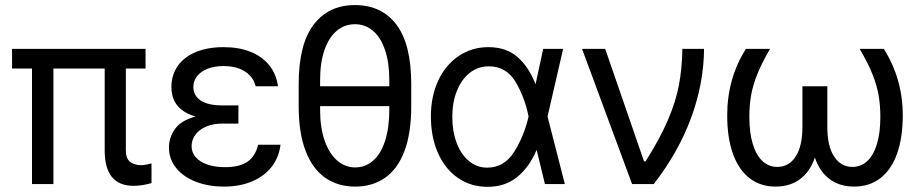

<svg xmlns="http://www.w3.org/2000/svg" viewBox="-20 -722 3603 753"><path d="M550.8 -453.1H473.6V-132.8Q473.6 -99.6 490.7 -86.9Q507.8 -74.2 533.2 -74.2Q543.5 -74.2 555.2 -76.7Q566.9 -79.1 574.2 -81.1V-3.9Q536.6 6.8 503.9 6.8Q390.6 6.8 390.6 -131.8V-453.1H189.5V0H105.5V-453.1H27.3V-530.3H550.8Z M747.1 -265.1Q652.3 -292 652.3 -380.9Q652.3 -429.2 678 -464.6Q703.6 -500 749.8 -518.6Q795.9 -537.1 856.4 -537.1Q917 -537.1 962.6 -518.8Q1008.3 -500.5 1035.9 -466.1Q1063.5 -431.6 1070.3 -383.8H982.4Q974.1 -419.9 941.2 -441.4Q908.2 -462.9 856.4 -462.9Q820.8 -462.9 794.2 -452.4Q767.6 -441.9 752.9 -423.3Q738.3 -404.8 738.3 -380.9Q738.3 -347.2 767.1 -327.9Q795.9 -308.6 851.6 -308.6H915V-237.3H851.6Q815.9 -237.3 788.6 -225.6Q761.2 -213.9 746.3 -193.6Q731.4 -173.3 731.4 -148.4Q731.4 -124 747.6 -105.5Q763.7 -86.9 793.5 -76.7Q823.2 -66.4 862.3 -66.4Q919.4 -66.4 950.7 -87.9Q981.9 -109.4 992.2 -154.3H1080.1Q1074.2 -105 1045.4 -67.9Q1016.6 -30.8 968.5 -10.5Q920.4 9.8 858.4 9.8Q796.9 9.8 747.6 -9.5Q698.2 -28.8 670.4 -63.7Q642.6 -98.6 642.6 -143.6Q642.6 -183.1 666.3 -216.3Q689.9 -249.5 747.1 -265.1Z M1373 9.8Q1305.2 9.8 1255.6 -24.7Q1206.1 -59.1 1178.7 -129.6Q1151.4 -200.2 1151.4 -305.7V-391.6Q1151.4 -548.3 1210 -625.2Q1268.6 -702.1 1372.1 -702.1Q1476.6 -702.1 1534.7 -625.5Q1592.8 -548.8 1592.8 -391.6V-305.7Q1592.8 -199.7 1566.2 -129.4Q1539.6 -59.1 1490.2 -24.7Q1440.9 9.8 1373 9.8ZM1372.1 -627Q1331.5 -627 1300.8 -601.3Q1270 -575.7 1252.7 -526.1Q1235.4 -476.6 1235.4 -407.2V-383.8H1506.8V-407.2Q1506.8 -476.6 1490 -526.1Q1473.1 -575.7 1442.6 -601.3Q1412.1 -627 1372.1 -627ZM1373 -65.4Q1413.6 -65.4 1443.8 -92.3Q1474.1 -119.1 1490.5 -170.2Q1506.8 -221.2 1506.8 -291V-305.7H1235.4V-291Q1235.4 -221.7 1253.2 -170.7Q1271 -119.6 1302.2 -92.5Q1333.5 -65.4 1373 -65.4Z M1669.9 -265.6Q1669.9 -344.2 1698.7 -406Q1727.5 -467.8 1779.1 -502.4Q1830.6 -537.1 1895.5 -537.1Q1964.4 -537.1 2008.8 -499Q2053.2 -460.9 2080.1 -392.6H2080.6L2110.4 -530.3H2188.5L2127.4 -265.1L2195.3 0H2117.2L2085 -132.8H2084Q2055.7 -66.4 2008.3 -27.8Q1960.9 10.7 1892.6 10.7Q1826.2 10.7 1775.6 -24.4Q1725.1 -59.6 1697.5 -122.3Q1669.9 -185.1 1669.9 -265.6ZM1890.6 -64.5Q1957.5 -64.5 1996.6 -126.7Q2035.6 -189 2052.7 -263.7L2053.2 -265.1L2052.7 -266.6Q2037.6 -341.3 2001.5 -401.6Q1965.3 -461.9 1896.5 -461.9Q1855.5 -461.9 1823 -436.8Q1790.5 -411.6 1772.2 -366.5Q1753.9 -321.3 1753.9 -263.7Q1753.9 -207 1771 -161.6Q1788.1 -116.2 1819.3 -90.3Q1850.6 -64.5 1890.6 -64.5Z M2262.7 -530.3H2353.5L2505.9 -88.9H2511.7Q2568.8 -179.2 2599.6 -251.5Q2630.4 -323.7 2642.6 -387.9Q2654.8 -452.1 2656.2 -530.3H2741.2Q2740.2 -395.5 2690.7 -260.5Q2641.1 -125.5 2543.9 0H2459Z M2918.9 -262.7Q2918.9 -201.7 2932.1 -157.7Q2945.3 -113.8 2970 -90.6Q2994.6 -67.4 3028.3 -67.4Q3074.2 -67.4 3100.6 -108.2Q3127 -148.9 3127 -224.6V-383.8H3224.6V-224.6Q3224.6 -148.9 3251.2 -108.2Q3277.8 -67.4 3323.2 -67.4Q3356.9 -67.4 3381.6 -90.6Q3406.2 -113.8 3419.4 -157.7Q3432.6 -201.7 3432.6 -262.7Q3432.6 -308.6 3426 -347.4Q3419.4 -386.2 3401.9 -430.4Q3384.3 -474.6 3351.6 -530.3H3446.3Q3520.5 -412.6 3520.5 -269.5Q3520.5 -181.6 3498 -118.9Q3475.6 -56.2 3432.6 -23.2Q3389.6 9.8 3330.1 9.8Q3273.4 9.8 3234.1 -19.3Q3194.8 -48.3 3175.8 -104Q3156.7 -48.3 3117.4 -19.3Q3078.1 9.8 3021.5 9.8Q2962.4 9.8 2919.7 -23.2Q2877 -56.2 2854.5 -118.9Q2832 -181.6 2832 -269.5Q2832 -414.1 2905.3 -530.3H3000Q2967.3 -474.6 2949.7 -430.2Q2932.1 -385.7 2925.5 -346.9Q2918.9 -308.1 2918.9 -262.7Z"/></svg>

Font: Pretendard GOV
Style: Regular
Weight: 400
Designer: Base glyphs from Inter by Rasmus Andersson; Hangeul glyphs from Noto Sans CJK(Source Han Sans) by Jang Soo-young and Kan
Foundry: Kil Hyung-jin
Version: Version 1.309